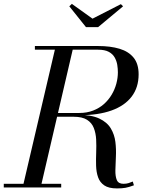

<svg xmlns="http://www.w3.org/2000/svg" viewBox="-60 -994 794 1018"><path d="M60 0 235.5 -750H330L155.5 0ZM-40 0V-19.5H264.5V0ZM560 5Q516.5 5 493 -11Q469.5 -27 460 -54.2Q450.5 -81.5 449.5 -115.2Q448.5 -149 450 -185Q451.5 -221 449.8 -254.8Q448 -288.5 437.2 -315.8Q426.5 -343 401.2 -359Q376 -375 330 -375H215V-385.5H350Q423.5 -385.5 465.8 -365.8Q508 -346 527.5 -313.2Q547 -280.5 551.8 -241.5Q556.5 -202.5 554.5 -163.5Q552.5 -124.5 551.8 -91.8Q551 -59 559.5 -39.2Q568 -19.5 594.5 -19.5Q610.5 -19.5 621.8 -23.2Q633 -27 644 -31.5L650 -11.5Q623 -1.5 605 1.8Q587 5 560 5ZM215 -383V-395H360.5Q401 -395 433.8 -407.8Q466.5 -420.5 491 -442.2Q515.5 -464 532 -491.8Q548.5 -519.5 556.8 -550.2Q565 -581 565 -610.5Q565 -629 561.8 -649.8Q558.5 -670.5 548.2 -689Q538 -707.5 517 -719Q496 -730.5 460 -730.5H125V-750H460Q525.5 -750 573.8 -735.5Q622 -721 648.5 -688.2Q675 -655.5 675 -600Q675 -530.5 638.2 -482Q601.5 -433.5 531.2 -408.2Q461 -383 360.5 -383ZM396 -850 307.5 -960.5 321 -973.5 430.5 -895 581 -972 592.5 -960.5 460 -850Z"/></svg>

Font: Bodoni Moda
Style: Italic
Weight: 400
Italic angle: -13°
Designer: Owen Earl
Foundry: indestructible type
Version: Version 2.005